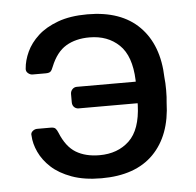

<svg xmlns="http://www.w3.org/2000/svg" viewBox="-44 -575 642 630"><g transform="rotate(-5 277.0 -260.0)"><path d="M266 10Q209 10 168 -5Q127 -20 101.5 -43.5Q76 -67 63 -95Q50 -123 49 -149Q47 -158 54 -164Q61 -170 69 -170H114Q125 -170 129.5 -165.5Q134 -161 138 -151Q157 -104 188.5 -85Q220 -66 266 -66Q326 -66 364 -102Q402 -138 405 -219V-225H211Q202 -225 196 -231Q190 -237 190 -247V-274Q190 -283 196 -289.5Q202 -296 211 -296H405V-301Q402 -381 364 -417.5Q326 -454 266 -454Q221 -454 189 -435Q157 -416 138 -369Q134 -358 129.5 -353.5Q125 -349 113 -349H70Q62 -349 55 -355Q48 -361 49 -370Q51 -397 64 -425Q77 -453 102.5 -476.5Q128 -500 168.5 -515Q209 -530 266 -530Q377 -530 437 -469.5Q497 -409 500 -301Q502 -285 502 -260Q502 -235 500 -219Q497 -111 437.5 -50.5Q378 10 266 10Z"/></g></svg>

Font: DVN-Rubik
Style: Regular
Weight: 400
Designer: Hubert and Fischer
Foundry: Hubert & Fischer
Version: Version 2.102